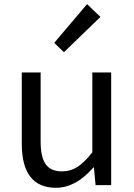

<svg xmlns="http://www.w3.org/2000/svg" viewBox="-20 -892 646 925"><path d="M250 12.7Q85 12.7 85 -199.2V-543H175.8V-210Q175.8 -134.8 200.2 -100.6Q224.6 -66.4 278.3 -66.4Q319.3 -66.4 352.5 -87.4Q385.7 -108.4 424.8 -158.2V-543H515.6V0H440.4L432.6 -85H429.7Q344.7 12.7 250 12.7ZM288.1 -640.6 241.2 -685.5 399.4 -872.1 463.9 -810.5Z"/></svg>

Font: irohakakuC Regular
Style: Regular
Weight: 400
Designer: [Source Han Sans]
Ryoko NISHIZUKA Ë•øÂ°öÊ∂ºÂ≠ê (kana & ideographs); Paul D. Hunt (Latin, Greek & Cyrillic); Wenlong ZHAN
Version: Version 1.001.20160904